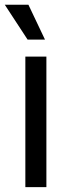

<svg xmlns="http://www.w3.org/2000/svg" viewBox="-31 -773 286 793"><path d="M73.7 0V-539.1H160.6V0ZM83 -609.4 -11.2 -753.4H86.4L154.8 -609.4Z"/></svg>

Font: Inter 18pt
Style: Regular
Weight: 400
Designer: Rasmus Andersson
Foundry: rsms
Version: Version 4.001;git-66647c0bb